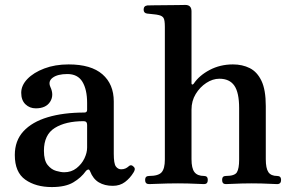

<svg xmlns="http://www.w3.org/2000/svg" viewBox="-20 -746 1189 778"><path d="M190 12Q125 12 82.5 -18Q40 -48 40 -118Q40 -176 75 -214Q110 -252 173.5 -271Q237 -290 322 -290Q333 -290 333 -301V-329Q333 -383 314 -414.5Q295 -446 253 -446Q214 -446 194 -431.5Q174 -417 184 -394Q200 -360 183 -333.5Q166 -307 125 -307Q100 -307 83 -323.5Q66 -340 66 -370Q66 -400 91 -426Q116 -452 159.5 -468.5Q203 -485 258 -485Q349 -485 395 -445Q441 -405 441 -335V-123Q441 -83 449.5 -71.5Q458 -60 471 -60Q481 -60 488.5 -63.5Q496 -67 500 -71Q511 -82 522 -70Q527 -65 526 -59Q525 -53 521 -47Q507 -24 486.5 -8.5Q466 7 437 7Q404 7 380.5 -7Q357 -21 345 -52Q342 -60 337 -59Q332 -58 328 -53Q309 -26 277 -7Q245 12 190 12ZM240 -48Q269 -48 290 -64.5Q311 -81 322 -104Q333 -127 333 -148V-240Q333 -255 319 -255Q246 -255 202 -227.5Q158 -200 158 -135Q158 -96 173 -77.5Q188 -59 207.5 -53.5Q227 -48 240 -48Z M584 0Q568 0 568 -17Q568 -33 584 -33Q622 -33 635 -48Q648 -63 648 -99V-637Q648 -665 642.5 -673.5Q637 -682 623 -685Q616 -687 599.5 -688.5Q583 -690 576 -691Q562 -693 562 -707Q562 -722 577 -724Q580 -724 602 -724.5Q624 -725 651.5 -725Q679 -725 702 -725.5Q725 -726 731 -726Q756 -726 756 -700V-408Q756 -404 759 -403.5Q762 -403 765 -407Q787 -440 829.5 -462.5Q872 -485 924 -485Q962 -485 992 -470Q1022 -455 1039.5 -418.5Q1057 -382 1057 -316V-101Q1057 -64 1067.5 -48.5Q1078 -33 1103 -33Q1119 -33 1119 -17Q1119 0 1103 0Q1096 0 1078 -1Q1060 -2 1039 -2.5Q1018 -3 1000 -3Q983 -3 961 -2.5Q939 -2 921 -1Q903 0 895 0Q880 0 880 -17Q880 -33 895 -33Q931 -33 940 -48Q949 -63 949 -99V-308Q949 -371 929.5 -399Q910 -427 869 -427Q842 -427 816 -410Q790 -393 773 -365Q756 -337 756 -302V-101Q756 -64 768 -48.5Q780 -33 807 -33Q822 -33 822 -17Q822 0 807 0Q800 0 781 -1Q762 -2 740.5 -2.5Q719 -3 701 -3Q684 -3 659 -2.5Q634 -2 612.5 -1Q591 0 584 0Z"/></svg>

Font: Zen Antique Soft
Style: Regular
Weight: 400
Designer: Yoshimichi Ohira
Foundry: Positype
Version: Version 1.001